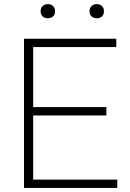

<svg xmlns="http://www.w3.org/2000/svg" viewBox="-20 -932 646 952"><path d="M99 0V-740H556.5V-698.5H144.5V-401H507.5V-359.5H144.5V-41.5H561.5V0ZM460 -841.5Q443.5 -841.5 433.8 -850.8Q424 -860 424 -876Q424 -892 433.8 -901.8Q443.5 -911.5 460 -911.5Q476 -911.5 485.8 -901.8Q495.5 -892 495.5 -876Q495.5 -860 485.8 -850.8Q476 -841.5 460 -841.5ZM217 -841.5Q201 -841.5 191.2 -850.8Q181.5 -860 181.5 -876Q181.5 -892 191.2 -901.8Q201 -911.5 217 -911.5Q233.5 -911.5 243.2 -901.8Q253 -892 253 -876Q253 -860 243.2 -850.8Q233.5 -841.5 217 -841.5Z"/></svg>

Font: Encode Sans SmExp XLt
Style: Regular
Weight: 200
Width: 6
Designer: Multiple Designers
Foundry: Impallari Type
Version: Version 3.002; ttfautohint (v1.8.3) -l 8 -r 50 -G 200 -x 14 